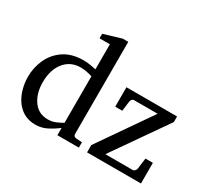

<svg xmlns="http://www.w3.org/2000/svg" viewBox="-146 -971 1318 1216"><g transform="rotate(30 513.0 -362.5)"><path d="M538.1 0H380.9V-53.2Q346.7 -26.9 308.1 -7.3Q269.5 12.2 226.1 12.2Q175.8 12.2 139.4 -9Q103 -30.3 79.8 -65.4Q56.6 -100.6 45.4 -143.1Q34.2 -185.5 34.2 -228Q34.2 -295.9 62 -356.7Q89.8 -417.5 146.5 -455.8Q203.1 -494.1 289.1 -494.1Q313 -494.1 341.1 -489.5Q369.1 -484.9 380.9 -481.9V-665H305.2V-698.2L434.1 -736.8H474.1V-64Q474.1 -43.5 495.1 -42L538.1 -39.1ZM380.9 -90.8V-431.2Q368.2 -435.5 343 -440.7Q317.9 -445.8 295.9 -445.8Q221.7 -445.8 177.2 -390.9Q132.8 -335.9 132.8 -245.1Q132.8 -163.6 170.9 -109.9Q209 -56.2 277.8 -56.2Q308.1 -56.2 334.7 -67.6Q361.3 -79.1 380.9 -90.8ZM992.2 0H598.1V-53.2L862.8 -435.1H689Q681.6 -435.1 676 -428Q670.4 -420.9 668.9 -414.1L659.2 -339.8H607.9V-481.9H978V-440.9L704.1 -47.9H905.8Q912.6 -47.9 919.9 -56.2Q927.2 -64.5 927.7 -71.8L938 -150.9H992.2Z"/></g></svg>

Font: Charis
Style: Regular
Weight: 400
Designer: Walt Agee, Miriam Martin, Annie Olsen, Victor Gaultney, Lorna Priest, Alan Ward, Bob Hallissy, Martin Hosken, Sharon Cor
Foundry: SIL Global
Version: Version 7.000